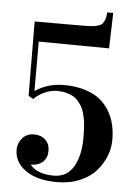

<svg xmlns="http://www.w3.org/2000/svg" viewBox="-55 -808 612 867"><g transform="rotate(5 251.0 -374.5)"><path d="M74.7 -359.9 72.8 -696.8H264.6Q288.6 -696.8 300.8 -697Q313 -697.3 328.6 -698.2Q344.2 -699.2 351.1 -700.9Q357.9 -702.6 366.9 -706.1Q376 -709.5 379.4 -714.1Q382.8 -718.8 387 -726.6Q391.1 -734.4 392.8 -743.7Q394.5 -752.9 396 -766.1H422.9L418 -605L99.1 -607.9V-383.8Q156.7 -422.4 230 -422.4Q283.2 -422.4 325 -409.4Q366.7 -396.5 393.3 -375Q419.9 -353.5 437.3 -323.5Q454.6 -293.5 461.7 -261.7Q468.8 -230 468.8 -193.8Q468.8 -157.2 454.6 -121.1Q440.4 -85 413.1 -53.5Q385.7 -22 339.6 -2.4Q293.5 17.1 235.8 17.1Q145.5 17.1 93.8 -19.5Q42 -56.2 42 -112.8Q42 -143.1 62 -165.8Q82 -188.5 114.7 -188.5Q147 -188.5 166.5 -169.7Q186 -150.9 186 -120.6Q186 -87.9 165.8 -69.6Q145.5 -51.3 112.8 -51.3V-49.3Q145.5 -10.7 219.7 -10.7Q278.3 -10.7 308.1 -60.8Q337.9 -110.8 337.9 -192.9Q337.9 -209 337.6 -218.3Q337.4 -227.5 336.2 -245.8Q335 -264.2 332.8 -275.9Q330.6 -287.6 325.9 -304.7Q321.3 -321.8 314.7 -332.8Q308.1 -343.8 297.9 -356.2Q287.6 -368.7 274.4 -376Q261.2 -383.3 242.9 -388.2Q224.6 -393.1 202.6 -393.1Q171.9 -393.1 143.1 -379.6Q114.3 -366.2 96.7 -347.2Z"/></g></svg>

Font: VidalokaRegular
Style: Regular
Weight: 400
Designer: Cyreal (www.cyreal.org)
Foundry: Cyreal (www.cyreal.org)
Version: Version 1.000